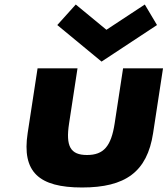

<svg xmlns="http://www.w3.org/2000/svg" viewBox="-20 -816 742 851"><path d="M323.5 -513H146.5L102.6 -226C76.3 -54 151.7 15 343.7 15C535.7 15 632.3 -54 658.6 -226L702.5 -513H525.5L488.2 -269C472.7 -168 439.7 -129 365.7 -129C291.7 -129 270.7 -168 286.2 -269ZM675.9 -705 621.8 -796 451.7 -684 315.8 -796 233.9 -705 430.1 -543Z"/></svg>

Font: Sztylet
Style: BdObl
Weight: 700
Foundry: Cannot Into Space Fonts, PlusOne Fonts
Version: Version 0.12